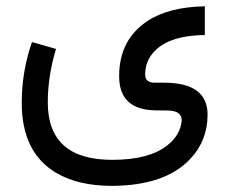

<svg xmlns="http://www.w3.org/2000/svg" viewBox="-20 -402 730 616"><path d="M342.8 110.8H339.4C202.1 110.8 133.3 49.3 133.3 -73.7C133.3 -129.4 142.1 -186.5 159.7 -245.1L82.5 -267.1C60.5 -203.6 49.8 -138.7 49.8 -72.8V-71.3C49.8 34.7 86.9 109.4 160.6 152.8C208 180.7 267.6 194.3 339.4 194.3C453.1 193.8 537.1 165 590.8 107.4C627.4 68.8 645.5 22 646 -33.2V-33.7C646 -102.5 599.6 -136.7 506.3 -136.7H476.6C456.5 -136.7 446.3 -145 445.8 -161.1V-163.1C445.8 -186 452.1 -206.5 464.8 -224.6C495.6 -267.1 552.7 -288.6 637.2 -289.6V-381.8C559.6 -380.4 498 -364.3 453.1 -334.5C392.6 -294.4 362.3 -235.8 362.3 -158.2V-154.3C363.3 -84.5 402.3 -48.8 479.5 -47.9L519 -47.4C548.3 -46.9 563 -36.6 563 -15.6V-15.1C560.1 16.1 544.4 43 516.1 64.9C477.5 95.2 419.9 110.4 342.8 110.8Z"/></svg>

Font: Nahid
Style: Regular
Weight: 400
Foundry: DejaVu fonts team - Redesigned by Saber Rastikerdar
Version: Version 0.3.0